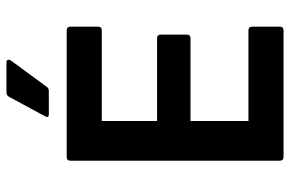

<svg xmlns="http://www.w3.org/2000/svg" viewBox="-168 -708 877 580"><g transform="rotate(-90 270.0 -418.5)"><path d="M85 0Q74 0 74 -12V-643Q74 -655 85 -655H468Q479 -655 479 -643V-561Q479 -549 468 -549H194V-382H444Q455 -382 455 -370V-293Q455 -281 444 -281H194V-106H468Q479 -106 479 -94V-12Q479 0 468 0ZM214 -709Q202 -709 208 -720L267 -829Q271 -837 280 -837H371Q377 -837 378.5 -833Q380 -829 377 -824L297 -715Q293 -709 284 -709Z"/></g></svg>

Font: Sofia Sans
Style: Bold
Weight: 700
Designer: Botio Nikoltchev, Ani Petrova
Foundry: lettersoup
Version: Version 4.100; ttfautohint (v1.8.4.7-5d5b)